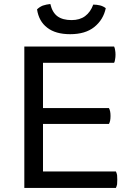

<svg xmlns="http://www.w3.org/2000/svg" viewBox="-20 -924 648 944"><path d="M99.6 -695.3Q99.6 -672.9 99.6 -608.4Q99.6 -456.1 99.6 0Q212.9 0 549.8 0Q553.7 -7.8 555.7 -17.6Q556.6 -28.3 556.6 -41Q556.6 -53.7 555.7 -63.5Q553.7 -73.2 549.8 -81.1Q430.7 -81.1 191.4 -81.1Q191.4 -139.6 191.4 -314.5Q272.5 -314.5 515.6 -314.5Q519.5 -321.3 521.5 -331.1Q523.4 -340.8 523.4 -353.5Q523.4 -367.2 521.5 -376Q519.5 -385.7 515.6 -392.6Q407.2 -392.6 191.4 -392.6Q191.4 -448.2 191.4 -615.2Q278.3 -615.2 541 -615.2Q544.9 -622.1 545.9 -632.8Q547.9 -642.6 547.9 -655.3Q547.9 -668 545.9 -677.7Q544.9 -687.5 541 -695.3Q393.6 -695.3 99.6 -695.3ZM438.5 -901.4Q424.8 -864.3 398.4 -844.7Q372.1 -825.2 332 -825.2Q288.1 -825.2 262.7 -843.8Q237.3 -862.3 227.5 -904.3Q208 -902.3 190.4 -896.5Q173.8 -889.6 162.1 -877.9Q170.9 -819.3 211.9 -788.1Q252.9 -755.9 325.2 -755.9Q399.4 -755.9 443.4 -791Q488.3 -827.1 500 -883.8Q487.3 -893.6 471.7 -897.5Q455.1 -901.4 438.5 -901.4Z"/></svg>

Font: cl
Style: Regular
Weight: 400
Designer: Mitja Miklavcic
Version: Version 1.0